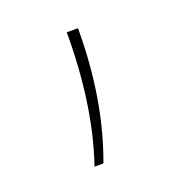

<svg xmlns="http://www.w3.org/2000/svg" viewBox="-65 -160 361 386"><g transform="rotate(-20 115.0 33.5)"><path d="M76 170Q116 53 116 -103H140Q140 49 95 170Z"/></g></svg>

Font: Cantarell Thin
Style: Regular
Weight: 100
Designer: Dave Crossland, Nikolaus Waxweiler, Florian Fecher, Jacques Le Bailly, Eben Sorkin, Alexei Vanyashin, Alexios Zavras, Em
Version: Version 0.303